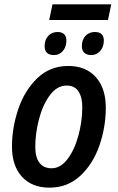

<svg xmlns="http://www.w3.org/2000/svg" viewBox="-20 -853 540 882"><path d="M35 -180Q35 -265 63.5 -350.5Q92 -436 150.5 -493Q209 -550 294 -550Q374 -550 420 -499Q466 -448 466 -358Q466 -270 437 -185.5Q408 -101 349.5 -46Q291 9 207 9Q127 9 81 -41Q35 -91 35 -180ZM358 -362Q358 -406 340.5 -433Q323 -460 286 -460Q242 -460 209 -415.5Q176 -371 159 -305Q142 -239 142 -178Q142 -131 161 -105.5Q180 -80 217 -80Q258 -80 290 -122Q322 -164 340 -229.5Q358 -295 358 -362ZM221 -833H491L476 -761H206ZM185 -641Q185 -670 201.5 -688Q218 -706 245 -706Q264 -706 274.5 -696Q285 -686 285 -667Q285 -638 269 -619Q253 -600 228 -600Q185 -600 185 -641ZM356 -641Q356 -670 372.5 -688Q389 -706 416 -706Q457 -706 457 -667Q457 -638 440.5 -619Q424 -600 399 -600Q379 -600 367.5 -610.5Q356 -621 356 -641Z"/></svg>

Font: Noto Sans UI NarrowMedium
Style: Italic
Weight: 500
Width: 4
Italic angle: -12°
Designer: Monotype Design Team
Foundry: Monotype Imaging Inc.
Version: Version 1.001